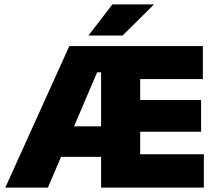

<svg xmlns="http://www.w3.org/2000/svg" viewBox="-20 -847 978 867"><path d="M4 0 293 -639H471.5L470.5 -520.5H418.5L196.5 0ZM171.5 -138.5V-276.5H458V-138.5ZM489 0V-150.5H900.5V0ZM436.5 0V-639H613V0ZM540.5 -252V-395.5H888V-252ZM489 -490V-639H896V-490ZM487.5 -827H674V-825.5L533.5 -686.5H380.5V-688Z"/></svg>

Font: Anek Latin Medium ExtraBold
Style: Regular
Weight: 800
Version: Version 1.003